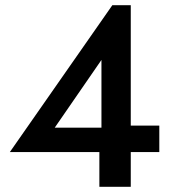

<svg xmlns="http://www.w3.org/2000/svg" viewBox="-20 -720 669 740"><path d="M18 -134H594V-236H451L434 -228H191L371 -489V-187L363 -176V0H484V-700H413Z"/></svg>

Font: Jost Medium
Style: Regular
Weight: 500
Version: Version 3.710